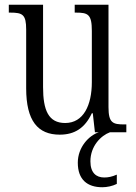

<svg xmlns="http://www.w3.org/2000/svg" viewBox="-20 -556 571 807"><path d="M231 10C294 10 337 -18 366 -80H370L379 0H395C353 14 307 63 307 128C307 199 347 231 410 231C430 231 453 226 471 217V178C450 187 435 190 418 190C384 190 360 170 360 122C360 58 404 14 442 0H511V-33H503C454 -33 436 -39 436 -106V-536H294V-503H299C350 -503 366 -496 366 -426V-211C366 -114 331 -39 254 -39C184 -39 161 -92 161 -190V-536H17V-503H23C75 -503 90 -495 90 -432V-185C90 -48 139 10 231 10Z"/></svg>

Font: Noto Serif Armenian Condensed Light
Style: Regular
Weight: 300
Width: 3
Designer: Monotype Design Team
Foundry: Monotype Imaging Inc.
Version: Version 2.008